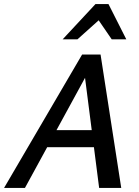

<svg xmlns="http://www.w3.org/2000/svg" viewBox="-32 -927 688 947"><path d="M457 0 380 -601H419L91 0H-12L373 -658H464L566 0ZM142 -201 189 -285H461L485 -201ZM277 -733 439 -907H503L475 -845L350 -733ZM519 -733 443 -844 439 -907H503L591 -733Z"/></svg>

Font: Ysabeau SemiBold
Style: Italic
Weight: 600
Italic angle: -12°
Designer: Christian Thalmann (Catharsis Fonts)
Version: Version 2.002